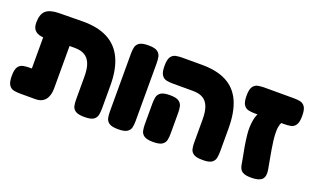

<svg xmlns="http://www.w3.org/2000/svg" viewBox="-68 -928 2094 1280"><g transform="rotate(20 978.5 -288.5)"><path d="M116 9Q93 9 71.5 5Q50 1 36.5 -18.5Q23 -38 23 -83Q23 -129 36.5 -148Q50 -167 71.5 -171Q93 -175 115 -175H132V-466L256 -406Q219 -400 183 -396.5Q147 -393 118 -397.5Q89 -402 72 -419.5Q55 -437 55 -473Q55 -532 83 -557.5Q111 -583 176 -584L342 -586Q450 -587 521 -550Q592 -513 627.5 -437.5Q663 -362 663 -247V-84Q663 -61 659 -39.5Q655 -18 636.5 -4.5Q618 9 572 9Q527 9 508 -3.5Q489 -16 484.5 -36Q480 -56 480 -77V-245Q480 -300 466.5 -334.5Q453 -369 425.5 -385.5Q398 -402 354 -402H317V-101Q317 -48 293 -19.5Q269 9 224 9Z M810 9Q765 9 746 -4.5Q727 -18 723 -39.5Q719 -61 719 -83V-495Q719 -517 723 -538Q727 -559 746 -572.5Q765 -586 811 -586Q857 -586 875.5 -572Q894 -558 898 -537Q902 -516 902 -494V-82Q902 -60 898 -39Q894 -18 875 -4.5Q856 9 810 9Z M1410 9Q1365 9 1346 -3.5Q1327 -16 1322.5 -36Q1318 -56 1318 -77V-245Q1318 -300 1305 -334.5Q1292 -369 1264.5 -385.5Q1237 -402 1193 -402H1050Q1027 -402 1005.5 -406Q984 -410 970.5 -429.5Q957 -449 957 -494Q957 -540 970.5 -559Q984 -578 1005.5 -582Q1027 -586 1049 -586H1190Q1296 -586 1365 -549.5Q1434 -513 1467.5 -438Q1501 -363 1501 -247V-84Q1501 -61 1497 -39.5Q1493 -18 1474.5 -4.5Q1456 9 1410 9ZM1058 9Q1013 9 994 -4.5Q975 -18 971 -39.5Q967 -61 967 -83V-232Q967 -254 971 -275Q975 -296 994 -309.5Q1013 -323 1059 -323Q1105 -323 1123.5 -309Q1142 -295 1146 -274Q1150 -253 1150 -231V-82Q1150 -60 1146 -39Q1142 -18 1123 -4.5Q1104 9 1058 9Z M1754 9Q1719 9 1701 1Q1683 -7 1675.5 -20.5Q1668 -34 1665.5 -50Q1663 -66 1660 -82L1644 -167Q1637 -206 1632 -254.5Q1627 -303 1634.5 -350.5Q1642 -398 1670 -434L1839 -419Q1821 -412 1813.5 -389.5Q1806 -367 1806 -336.5Q1806 -306 1810 -273.5Q1814 -241 1819 -212.5Q1824 -184 1827 -167L1843 -79Q1851 -33 1830.5 -12Q1810 9 1754 9ZM1632 -402Q1609 -402 1587.5 -406Q1566 -410 1552.5 -429.5Q1539 -449 1539 -494Q1539 -540 1552.5 -559Q1566 -578 1587 -582Q1608 -586 1631 -586H1842Q1865 -586 1886 -582Q1907 -578 1920.5 -559Q1934 -540 1934 -494Q1934 -449 1920.5 -429.5Q1907 -410 1886 -406Q1865 -402 1841 -402Z"/></g></svg>

Font: Fredoka Light
Style: Bold
Weight: 700
Version: Version 2.001